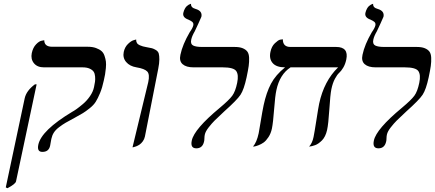

<svg xmlns="http://www.w3.org/2000/svg" viewBox="-20 -766 2279 1006"><path d="M19 220.2 10.3 215.8 109.4 -251Q118.2 -291 163.1 -324.2H171.9L64 184.1Q61 198.2 19 220.2ZM249 -38.1Q248.5 -35.6 246.3 -23.2Q244.1 -10.7 242.7 -2.9Q235.8 30.3 201.7 29.8Q172.9 29.8 180.7 -7.8Q196.8 -83 358.4 -180.2Q367.7 -185.1 381.1 -194.6Q394.5 -204.1 414.8 -221.2Q435.1 -238.3 451.4 -262Q467.8 -285.6 472.7 -310.1Q476.1 -326.7 477.8 -337.9Q479.5 -349.1 478.3 -364.7Q477.1 -380.4 470.9 -389.9Q464.8 -399.4 450.2 -406.2Q435.5 -413.1 412.6 -413.1H210Q175.3 -413.1 157.7 -434.8Q140.1 -456.5 146.5 -487.8Q152.8 -517.1 169.2 -533.9Q185.5 -550.8 198.7 -552.7L211.9 -555.2Q211.9 -521 253.9 -521H439.9Q464.8 -521 482.9 -514.4Q501 -507.8 511.7 -498.5Q522.5 -489.3 527.8 -473.1Q533.2 -457 534.9 -443.4Q536.6 -429.7 534.7 -409.2Q532.7 -388.7 530.5 -376.2Q528.3 -363.8 523.9 -344.2Q516.1 -307.1 504.4 -278.8Q492.7 -250.5 481.7 -232.9Q470.7 -215.3 449.5 -198.5Q428.2 -181.6 414.1 -173.1Q399.9 -164.6 369.6 -147.9Q339.4 -131.8 323.5 -122.6Q307.6 -113.3 289.6 -99.6Q271.5 -85.9 262.2 -71.3Q252.9 -56.6 249 -38.1Z M674.3 5.9 756.8 -335.9Q765.6 -376.5 751.5 -391.4Q737.3 -406.2 695.3 -413.1Q659.7 -418.9 640.9 -441.2Q622.1 -463.4 628.4 -494.1Q633.8 -519 650.1 -535.2Q666.5 -551.3 679.7 -555.2L693.4 -559.1Q692.9 -548.3 697.5 -540.8Q702.1 -533.2 712.6 -528.8Q723.1 -524.4 729 -522.9Q734.9 -521.5 747.1 -519Q767.1 -515.6 776.4 -513.2Q785.6 -510.7 797.1 -503.7Q808.6 -496.6 811.8 -485.4Q814.9 -474.1 814.9 -454.6Q814.9 -435.1 809.1 -405.8L739.3 -50.8Q736.3 -36.6 728.3 -25.6Q720.2 -14.6 711.7 -8.8Q703.1 -2.9 693.8 0.7Q684.6 4.4 679.9 5.1Q675.3 5.9 674.3 5.9Z M981.9 -558.1Q977.1 -535.2 991.9 -527.6Q1006.8 -520 1038.6 -520H1209Q1235.4 -520 1251.5 -513.4Q1267.6 -506.8 1275.9 -495.8Q1284.2 -484.9 1285.2 -463.6Q1286.1 -442.4 1283 -419.9Q1279.8 -397.5 1272 -360.8Q1258.3 -296.9 1240.2 -269.5Q1222.2 -242.2 1154.8 -182.1Q1118.2 -147.9 1104 -133.8Q1089.8 -119.6 1073.2 -98.4Q1056.6 -77.1 1053.2 -61Q1051.3 -53.2 1051 -41.5Q1050.8 -29.8 1049.3 -24.9Q1041.5 11.2 1008.8 11.2Q976.1 11.2 984.9 -29.8Q997.6 -89.8 1131.8 -201.2Q1180.2 -241.7 1196.8 -264.2Q1213.4 -286.6 1222.7 -332Q1231.4 -374 1217.8 -393.6Q1204.1 -413.1 1147 -413.1H994.1Q955.6 -413.1 936.8 -429.7Q918 -446.3 925.3 -479Q936.5 -532.7 974.1 -597.2Q989.7 -619.1 992.7 -632.8Q995.1 -644.5 987.8 -650.9Q980.5 -657.2 967.3 -663.1Q935.5 -674.3 940.4 -698.2Q943.4 -710.9 948.5 -720.2Q953.6 -729.5 959 -734.1Q964.4 -738.8 969.2 -741.5Q974.1 -744.1 977.5 -745.1L981 -746.1Q979 -726.1 1004.9 -719.2Q1041.5 -708.5 1035.2 -678.2Q1034.7 -675.8 1019.3 -642.3Q1003.9 -608.9 1000.5 -602.1Q985.8 -577.1 981.9 -558.1Z M1716.3 -298.8Q1710.4 -270 1705.6 -192.9Q1700.7 -115.7 1693.8 -85Q1689.9 -67.4 1682.9 -53.2Q1675.8 -39.1 1667.2 -30.5Q1658.7 -22 1649.2 -15.1Q1639.6 -8.3 1630.9 -5.4Q1622.1 -2.4 1615 -0.5Q1607.9 1.5 1603.5 1.5L1599.6 2Q1616.7 -16.6 1623 -48.8Q1627.4 -69.8 1637.7 -136Q1647.9 -202.1 1652.3 -223.1Q1677.7 -341.3 1751.5 -413.1H1502.4Q1445.8 -376.5 1428.2 -293.9Q1421.4 -263.2 1416.3 -193.6Q1411.1 -124 1404.8 -92.8Q1399.4 -66.9 1386.7 -47.6Q1374 -28.3 1361.3 -19.3Q1348.6 -10.3 1334.2 -4.9Q1319.8 0.5 1314 1.2Q1308.1 2 1305.7 2Q1325.2 -20.5 1335.4 -67.9Q1337.9 -79.6 1346.2 -131.1Q1354.5 -182.6 1361.3 -214.8Q1375.5 -281.2 1399.9 -327.4Q1424.3 -373.5 1473.6 -413.1Q1428.2 -413.1 1408.7 -435.5Q1389.2 -458 1397 -494.1Q1402.8 -522.9 1420.4 -539.6Q1438 -556.2 1447.5 -558.1Q1457 -560.1 1461.9 -560.1Q1461.9 -520 1501.5 -520H1741.2Q1808.1 -520 1794.4 -454.1Q1789.1 -429.2 1778.3 -411.4Q1767.6 -393.6 1757.1 -384.3Q1746.6 -375 1734.9 -353.3Q1723.1 -331.5 1716.3 -298.8Z M1936 -558.1Q1931.2 -535.2 1946 -527.6Q1960.9 -520 1992.7 -520H2163.1Q2189.5 -520 2205.6 -513.4Q2221.7 -506.8 2230 -495.8Q2238.3 -484.9 2239.3 -463.6Q2240.2 -442.4 2237.1 -419.9Q2233.9 -397.5 2226.1 -360.8Q2212.4 -296.9 2194.3 -269.5Q2176.3 -242.2 2108.9 -182.1Q2072.3 -147.9 2058.1 -133.8Q2043.9 -119.6 2027.3 -98.4Q2010.7 -77.1 2007.3 -61Q2005.4 -53.2 2005.1 -41.5Q2004.9 -29.8 2003.4 -24.9Q1995.6 11.2 1962.9 11.2Q1930.2 11.2 1939 -29.8Q1951.7 -89.8 2085.9 -201.2Q2134.3 -241.7 2150.9 -264.2Q2167.5 -286.6 2176.8 -332Q2185.5 -374 2171.9 -393.6Q2158.2 -413.1 2101.1 -413.1H1948.2Q1909.7 -413.1 1890.9 -429.7Q1872.1 -446.3 1879.4 -479Q1890.6 -532.7 1928.2 -597.2Q1943.8 -619.1 1946.8 -632.8Q1949.2 -644.5 1941.9 -650.9Q1934.6 -657.2 1921.4 -663.1Q1889.6 -674.3 1894.5 -698.2Q1897.5 -710.9 1902.6 -720.2Q1907.7 -729.5 1913.1 -734.1Q1918.5 -738.8 1923.3 -741.5Q1928.2 -744.1 1931.6 -745.1L1935.1 -746.1Q1933.1 -726.1 1959 -719.2Q1995.6 -708.5 1989.3 -678.2Q1988.8 -675.8 1973.4 -642.3Q1958 -608.9 1954.6 -602.1Q1939.9 -577.1 1936 -558.1Z"/></svg>

Font: Linux Biolinum
Style: Italic
Weight: 400
Italic angle: -12°
Designer: Philipp H. Poll
Foundry: Philipp H. Poll
Version: Version 1.1.3 ; ttfautohint (v0.9)